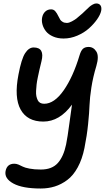

<svg xmlns="http://www.w3.org/2000/svg" viewBox="-20 -832 627 1112"><path d="M348.1 -608.9Q314 -608.9 287.4 -620.6Q260.7 -632.3 246.3 -650.6Q231.9 -668.9 226.1 -689.9Q220.2 -710.9 224.1 -731Q228.5 -752.4 242.2 -765.1Q255.9 -777.8 275.9 -777.8Q290.5 -777.8 300 -767.1Q309.6 -756.3 318.8 -736.8Q325.7 -723.1 329.3 -717.3Q333 -711.4 342.8 -705.3Q352.5 -699.2 367.2 -699.2Q379.9 -699.2 396.5 -708.3Q413.1 -717.3 421.9 -724.1Q430.7 -731 451.2 -749Q455.1 -752.4 457 -753.9Q462.9 -759.3 477.3 -773.2Q491.7 -787.1 499 -793.5Q506.3 -799.8 517.3 -805.9Q528.3 -812 537.1 -812Q554.7 -812 562.3 -800.3Q569.8 -788.6 565.9 -769Q561 -746.6 542 -719.5Q522.9 -692.4 495.1 -667.5Q467.3 -642.6 428 -625.7Q388.7 -608.9 348.1 -608.9ZM215.8 259.8Q110.8 259.8 57.6 231Q4.4 202.1 12.2 159.2Q20.5 116.2 63 116.2Q75.2 116.2 87.9 121.6Q100.6 127 112.1 133.1Q123.5 139.2 150.9 144.5Q178.2 149.9 216.8 149.9Q280.8 149.9 314.5 112.5Q348.1 75.2 362.8 4.9Q371.6 -39.1 381.6 -115.5Q391.6 -191.9 397 -226.1Q325.2 -127.9 231 -127.9Q138.2 -127.9 99.6 -197.3Q61 -266.6 86.9 -399.9Q104 -490.7 125.5 -523.9Q147 -557.1 174.8 -557.1Q240.2 -557.1 220.2 -477.1Q213.4 -449.7 208.7 -429.2Q204.1 -408.7 199 -384.3Q193.8 -359.9 191.9 -342.3Q189.9 -324.7 189 -305.9Q188 -287.1 190.7 -274.7Q193.4 -262.2 198.5 -251.7Q203.6 -241.2 213.1 -236.1Q222.7 -231 235.8 -231Q294.4 -231 348.9 -308.8Q403.3 -386.7 440.9 -512.2Q449.2 -539.6 460.9 -549.8Q472.7 -560.1 493.2 -560.1Q521.5 -560.1 538.1 -533.4Q554.7 -506.8 538.1 -450.2Q518.6 -385.7 509.3 -325.7Q500 -265.6 498.5 -223.1Q497.1 -180.7 490.2 -113Q483.4 -45.4 469.2 24.9Q456.1 89.8 430.2 137.2Q404.3 184.6 369.6 210.4Q335 236.3 297.1 248Q259.3 259.8 215.8 259.8Z"/></svg>

Font: Shantell Sans Irregular
Style: Italic
Weight: 500
Italic angle: -11.31°
Designer: Stephen Nixon, Anya Danilova, Shantell Martin
Foundry: Arrow Type
Version: Version 1.006;[9816181b4]